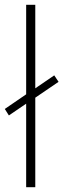

<svg xmlns="http://www.w3.org/2000/svg" viewBox="-30 -780 264 800"><path d="M79 0V-348L7 -299L-10 -326L79 -387V-760H117V-412L196 -466L214 -439L117 -373V0Z"/></svg>

Font: Noto Sans Kannada Condensed ExtraLight
Style: Regular
Weight: 200
Width: 3
Designer: Jelle Bosma - Monotype Design Team
Foundry: Monotype Imaging Inc.
Version: Version 2.005; ttfautohint (v1.8.4.7-5d5b)